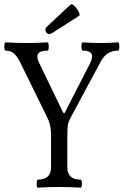

<svg xmlns="http://www.w3.org/2000/svg" viewBox="-31 -861 570 884"><path d="M143 3Q139 3 138 -6Q137 -15 138.5 -24.5Q140 -34 143 -34Q204 -34 204 -91V-239Q204 -286 188 -317L63 -572Q51 -597 35.5 -612.5Q20 -628 -5 -628Q-9 -628 -10.5 -637.5Q-12 -647 -10.5 -656.5Q-9 -666 -5 -666Q43 -663 92 -663Q140 -663 188 -666Q192 -666 193 -656.5Q194 -647 193 -637.5Q192 -628 188 -628Q122 -628 149 -572L261 -340H266L383 -568Q414 -628 350 -628Q346 -628 344.5 -637.5Q343 -647 344.5 -656.5Q346 -666 350 -666Q391 -663 431 -663Q471 -663 513 -666Q517 -666 518 -656.5Q519 -647 518 -637.5Q517 -628 513 -628Q487 -628 467 -616Q447 -604 432 -576L293 -317Q283 -298 281 -282Q279 -266 279 -240V-91Q279 -34 340 -34Q344 -34 345.5 -24.5Q347 -15 345.5 -6Q344 3 340 3Q292 0 242 0Q193 0 143 3ZM195 -704Q185 -704 179.5 -716.5Q174 -729 187 -740L293 -839Q298 -844 306.5 -838Q315 -832 322.5 -821Q330 -810 334 -800.5Q338 -791 333 -788L211 -710Q207 -708 203 -706Q199 -704 195 -704Z"/></svg>

Font: Junicode Two Beta Condensed
Style: Regular
Weight: 400
Width: 3
Designer: Peter S. Baker
Foundry: Briery Creek Software
Version: Version 1.053; ttfautohint (v1.8.4)